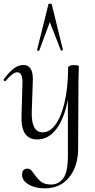

<svg xmlns="http://www.w3.org/2000/svg" viewBox="-31 -751 518 1052"><path d="M401 -388 399 -312 397 70Q395 164 346.5 222.5Q298 281 214 281Q161 281 125.5 259.5Q90 238 90 207Q90 189 98 181Q106 173 118 173Q131 173 139 181Q147 189 158 205Q176 231 195 245.5Q214 260 249 260Q292 260 317 224Q342 188 341 94V-206Q322 -103 278.5 -45Q235 13 173 13Q81 13 87 -119L92 -297Q93 -355 63 -355Q40 -355 0 -308Q-2 -306 -4 -306Q-7 -306 -9.5 -309.5Q-12 -313 -11 -316Q19 -356 44.5 -375.5Q70 -395 97 -395Q150 -395 149 -315L143 -138Q140 -26 203 -26Q241 -26 272 -67Q303 -108 321.5 -184Q340 -260 342 -362V-380Q342 -386 350 -390Q358 -394 372 -394Q389 -394 394.5 -392.5Q400 -391 401 -388ZM314 -477Q315 -475 309 -474.5Q303 -474 302 -476L242 -630L184 -474Q182 -472 181 -472Q178 -472 175 -473.5Q172 -475 172 -477L234 -726Q234 -731 243 -731Q252 -731 253 -726Z"/></svg>

Font: Cormorant Upright
Style: Regular
Weight: 400
Designer: Christian Thalmann (Catharsis Fonts)
Foundry: Catharsis Fonts
Version: Version 3.302